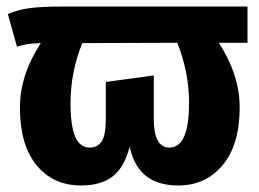

<svg xmlns="http://www.w3.org/2000/svg" viewBox="-20 -551 793 588"><path d="M738 -420H650Q714 -322 714 -222Q714 -108 662 -45.5Q610 17 526 17Q465 17 428 -11.5Q391 -40 377 -101Q361 -39 325.5 -11Q290 17 228 17Q143 17 92 -45Q41 -107 41 -222Q41 -321 105 -419Q80 -418 65.5 -416Q51 -414 32 -408L4 -508Q34 -521 70 -526Q106 -531 173 -531H738ZM523 -420 232 -419Q196 -330 196 -235Q196 -165 210.5 -132Q225 -99 255 -99Q278 -99 291 -117.5Q304 -136 304 -187V-300L451 -320V-187Q451 -99 499 -99Q559 -99 559 -236Q559 -329 523 -420Z"/></svg>

Font: Fira Sans BGR
Style: Bold
Weight: 700
Designer: bBox Type GmbH & Carrois Corporate GbR & Edenspiekermann AG
Foundry: bBox Type GmbH & Carrois Corporate GbR & Edenspiekermann AG
Version: Version 4.301